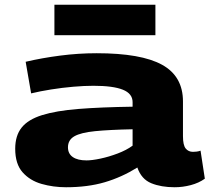

<svg xmlns="http://www.w3.org/2000/svg" viewBox="-20 -778 888 808"><path d="M44 -152Q44 -207 71 -241Q98 -275 157 -293.5Q216 -312 310 -319.5Q404 -327 538 -329V-348Q538 -384 497 -400.5Q456 -417 373 -417Q335 -417 288.5 -413Q242 -409 195 -401.5Q148 -394 111 -385L88 -518Q156 -534 233 -544Q310 -554 387 -554Q574 -554 662 -505.5Q750 -457 750 -351V-205Q750 -167 761.5 -153Q773 -139 792 -139Q799 -139 807.5 -140Q816 -141 824 -144L842 -26Q817 -8 783 1Q749 10 715 10Q658 10 616.5 -7Q575 -24 558 -73Q492 -32 420.5 -11Q349 10 258 10Q204 10 155 -4Q106 -18 75 -53Q44 -88 44 -152ZM266 -158Q266 -131 286.5 -117Q307 -103 344 -103Q367 -103 402.5 -110.5Q438 -118 475 -132Q512 -146 538 -165V-234Q440 -232 380 -226Q320 -220 293 -204.5Q266 -189 266 -158ZM209 -630V-758H634V-630Z"/></svg>

Font: Georama ExtraExtended
Style: Bold
Weight: 700
Width: 8
Designer: Jean-Baptiste Levee
Foundry: Production Type
Version: Version 1.000